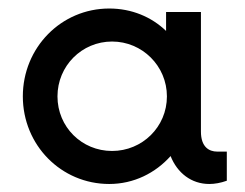

<svg xmlns="http://www.w3.org/2000/svg" viewBox="-20 -433 588 460"><path d="M500.5 -69.8C480.5 -69.8 461.4 -81.1 461.4 -117.7V-404.3H377.9V-358.9C342.8 -392.6 295.4 -412.6 241.7 -412.6C126.5 -412.6 34.7 -318.8 34.7 -202.1C34.7 -85.4 126.5 7.8 241.7 7.8C300.8 7.8 352.5 -18.6 388.7 -59.1C404.8 -18.6 438.5 7.8 481.4 7.8C494.1 7.8 508.3 5.4 523.4 0V-69.8ZM248.5 -71.3C175.8 -71.3 117.7 -128.9 117.7 -202.1C117.7 -274.9 175.8 -333.5 248.5 -333.5C320.8 -333.5 379.9 -274.9 379.9 -202.1C379.9 -128.9 320.8 -71.3 248.5 -71.3Z"/></svg>

Font: Now Medium
Style: Regular
Weight: 500
Designer: Alfredo Marco Pradil
Foundry: Alfredo Marco Pradil
Version: Version 1.200;hotconv 1.0.109;makeotfexe 2.5.65596